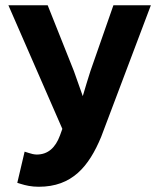

<svg xmlns="http://www.w3.org/2000/svg" viewBox="-20 -511 596 733"><path d="M74 68 46 187 59 191C78 197 100 202 128 202C255 202 319 125 366 12L556 -491H413L325 -239C315 -208 306 -178 296 -144C285 -176 273 -210 262 -240L162 -491H12L218 -19L209 6C192 52 164 79 120 79C111 79 98 76 90 73Z"/></svg>

Font: Falling Sky
Style: Bd+
Weight: 400
Designer: Paul D. Hunt
Foundry: Adobe Systems Incorporated
Version: Version 1.02